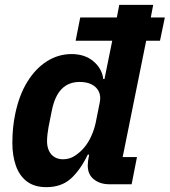

<svg xmlns="http://www.w3.org/2000/svg" viewBox="-20 -760 700 792"><path d="M523 0H430Q393 0 367.5 -20Q342 -40 342 -77Q342 -85 343 -94Q344 -103 345 -107L348 -122H342Q311 -58 272 -23Q233 12 171 12Q122 12 91 -11.5Q60 -35 45.5 -76.5Q31 -118 31 -170Q31 -203 34 -233Q37 -263 43 -291Q59 -368 93 -423Q127 -478 174 -507.5Q221 -537 275 -537Q330 -537 365.5 -507Q401 -477 406 -434H411L443 -592H292L311 -688H462L472 -740H612L602 -688H660L640 -592H583L486 -112H545ZM240 -103Q267 -103 289 -117.5Q311 -132 327 -151Q344 -171 356.5 -198.5Q369 -226 375 -255L391 -335Q397 -362 388 -381.5Q379 -401 358.5 -411.5Q338 -422 309 -422Q263 -422 234.5 -393Q206 -364 194 -305L180 -235Q178 -225 176 -207.5Q174 -190 174 -178Q174 -155 182 -138Q190 -121 205 -112Q220 -103 240 -103Z"/></svg>

Font: IBM Plex Sans
Style: Bold Italic
Weight: 700
Italic angle: -11.31°
Designer: Mike Abbink, Paul van der Laan, Pieter van Rosmalen
Foundry: Bold Monday
Version: Version 3.201